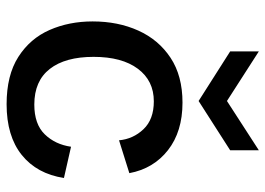

<svg xmlns="http://www.w3.org/2000/svg" viewBox="-134 -676 823 596"><g transform="rotate(90 278.0 -378.5)"><path d="M304 13Q214 13 157 -23.5Q100 -60 73.5 -120.5Q47 -181 47 -254Q47 -333 75.5 -396Q104 -459 160 -496Q216 -533 299 -533Q389 -533 446.5 -488Q504 -443 518 -368L416 -336Q412 -380 381.5 -412Q351 -444 295 -444Q231 -444 194 -394.5Q157 -345 157 -257Q157 -169 194.5 -121Q232 -73 305 -73Q366 -73 397.5 -105.5Q429 -138 436 -187L533 -165Q520 -81 461.5 -34Q403 13 304 13ZM140 -770 294 -671 447 -770V-681L294 -583L140 -681Z"/></g></svg>

Font: Bricolage Grotesque 10pt Medium
Style: Regular
Weight: 500
Designer: Mathieu Triay
Foundry: Atelier Triay
Version: Version 1.000; ttfautohint (v1.8.4.7-5d5b);gftools[0.9.32]